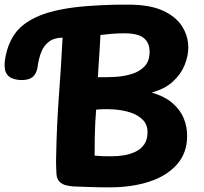

<svg xmlns="http://www.w3.org/2000/svg" viewBox="-28 -797 878 828"><path d="M443.1 11Q403.1 11 358.1 9.5Q313.1 8 288.1 7Q274.1 6 257.7 2.2Q241.2 -1.6 229.1 -12.8Q217 -24.1 215.4 -47.7Q214.4 -66.8 213.9 -86.1Q213.4 -105.4 214.2 -125Q216.6 -257.4 226.2 -386.1Q235.9 -514.8 241.9 -634.9Q204.4 -634 182.7 -616.9Q160.9 -599.9 150.2 -573.2Q139.6 -546.4 135.1 -514.7Q133.7 -502 130.4 -492.3Q127.2 -482.6 121 -473.9Q114 -463.4 99.9 -457.6Q85.8 -451.8 66.2 -451.8Q46.6 -451.8 29.3 -457.4Q12 -463 3.3 -475Q-5.1 -486 -6.9 -499.2Q-8.8 -512.4 -7.8 -528.2Q0 -598.4 34.4 -648.9Q68.8 -699.3 143.7 -729.9Q218.6 -760.4 345.1 -770.6Q374.8 -772.8 404.9 -774.4Q435.1 -776 465.3 -776.7Q495.4 -777.4 525.1 -777Q619 -777 675.7 -750.5Q732.3 -724 758.2 -682Q784 -640 784 -592Q784 -555 767.8 -515.5Q751.7 -476 716.8 -444.5Q682 -413 626.1 -398Q683 -381 716.3 -352Q749.7 -323 764.3 -287Q779 -251 779 -211Q779 -138 735.8 -88.5Q692.6 -39 616.9 -14Q541.2 11 443.1 11ZM453.3 -123Q479.2 -123 506.6 -127.4Q534 -131.9 557.1 -143.1Q580.1 -154.3 594.2 -174.6Q608.2 -194.8 608.2 -227.1Q608.2 -259.9 587.4 -280.7Q566.6 -301.6 533.3 -312.2Q500 -322.8 461.3 -325.2Q422.6 -327.7 386.6 -324.2Q384.6 -298.1 382.9 -269.9Q381.3 -241.7 380.7 -206.9Q380.1 -172.1 380.1 -125.8Q398 -124 415.4 -123.5Q432.9 -123 453.3 -123ZM394.1 -464.2Q429.9 -463.2 468.6 -465.4Q507.3 -467.7 541 -478.2Q574.7 -488.7 595.9 -511.3Q617.1 -533.9 617.1 -574.7Q617.1 -612 592.4 -632.7Q567.8 -653.3 509.3 -653.3Q478.4 -653.3 454.2 -651.2Q429.9 -649.1 405.2 -646.1Q404 -616.2 401.9 -585.8Q399.8 -555.4 397.7 -525.2Q395.6 -494.9 394.1 -464.2Z"/></svg>

Font: Playpen Sans
Style: Regular
Weight: 400
Designer: Laura Meseguer, Veronika Burian, José Scaglione, Kostas Bartsokas, Vera Evstafieva, Tom Grace, Yorlmar Campos
Foundry: TypeTogether
Version: Version 2.000